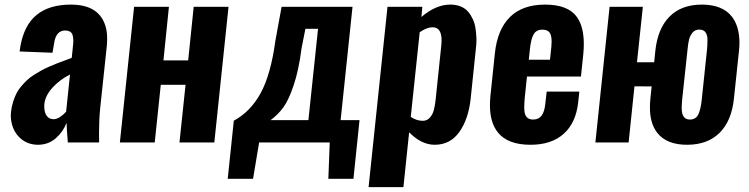

<svg xmlns="http://www.w3.org/2000/svg" viewBox="-20 -607 3193 818"><path d="M141.1 9.8Q102.5 9.3 74.2 -11.7Q46.9 -32.7 35.2 -64Q26.4 -87.9 25.9 -114.3Q25.9 -122.1 26.9 -129.9Q29.3 -152.3 35.6 -172.6Q42 -192.9 50 -209Q58.1 -225.1 71.3 -240.2Q84.5 -255.4 95.7 -266.1Q106.9 -276.9 125.2 -288.3Q143.6 -299.8 155.8 -306.6Q168 -313.5 189 -322.8Q210 -332 221.4 -336.4Q232.9 -340.8 254.9 -348.9Q276.9 -356.9 285.6 -360.4L291 -412.6Q292.5 -424.8 292.5 -434.6Q292 -451.2 288.1 -460.9Q281.2 -476.6 257.8 -477.1Q217.8 -477.1 210.4 -421.4L203.6 -382.3L63.5 -387.7Q64 -390.1 65.2 -398.7Q66.4 -407.2 66.4 -407.7Q82.5 -500.5 136.5 -543.9Q190.4 -587.4 282.2 -587.4Q368.2 -587.4 406.2 -540.5Q437 -502.4 436.5 -441.4Q436.5 -427.2 435.1 -411.6L406.7 -145Q401.9 -95.7 401.9 -40.5Q401.9 -20.5 402.3 0H269Q263.7 -63 263.7 -83.5Q248 -43.9 216.6 -17.1Q185.1 9.8 141.1 9.8ZM208 -99.1Q221.7 -99.1 236.6 -109.1Q251.5 -119.1 261.7 -131.3L278.3 -289.6Q235.4 -268.1 204.3 -234.4Q173.3 -200.7 168.9 -164.1Q168.5 -157.7 168.5 -151.9Q168.9 -130.9 176.8 -116.7Q187.5 -99.1 208 -99.1Z M490.7 0 551.3 -578.1H699.7L676.3 -349.6H781.7L805.2 -578.1H953.6L893.1 0H744.6L770.5 -245.6H665L639.2 0Z M950.2 154.8 976.1 -92.8Q1047.4 -131.3 1090.6 -210.4Q1133.8 -289.6 1153.3 -433.6L1179.7 -578.1H1481.9L1431.2 -95.2H1511.7L1485.8 154.8H1378.9L1384.8 0H1084L1058.1 154.8ZM1132.8 -95.2H1293.9L1335 -484.4H1281.2L1264.6 -400.4Q1252.9 -308.1 1231.2 -243.9Q1209.5 -179.7 1186.8 -148.9Q1164.1 -118.2 1132.8 -95.2Z M1550.3 190.4 1630.9 -578.1H1779.3L1775.4 -534.7Q1836.9 -587.4 1897.9 -587.4H1901.4Q1925.3 -586.9 1944.1 -578.9Q1962.9 -570.8 1974.6 -556.9Q1986.3 -543 1994.6 -524.9Q2002.9 -506.8 2005.9 -486.3Q2008.8 -465.8 2009.8 -444.3Q2009.8 -439 2009.8 -434.1Q2009.8 -418.5 2007.8 -403.3L1985.4 -188Q1976.1 -100.1 1937.3 -45.2Q1898.4 9.8 1832 9.8Q1775.4 9.8 1723.1 -43.5L1698.7 190.4ZM1781.2 -92.3Q1798.8 -92.3 1810.8 -105.2Q1822.8 -118.2 1827.9 -136.7Q1833 -155.3 1835.9 -181.6L1859.9 -411.6Q1861.3 -424.3 1861.3 -435.1Q1861.3 -490.7 1823.7 -490.7Q1822.3 -490.7 1820.8 -490.7Q1797.9 -490.2 1768.1 -469.7L1730 -108.9Q1754.9 -92.3 1781.2 -92.3Z M2240.2 9.8Q2142.6 9.8 2100.6 -43.5Q2066.9 -86.4 2067.4 -159.7Q2067.4 -177.7 2069.3 -197.3L2088.4 -380.4Q2099.1 -481.4 2152.6 -534.4Q2206.1 -587.4 2302.2 -587.4Q2400.9 -587.4 2438.5 -533.7Q2467.3 -492.2 2467.3 -419.9Q2467.3 -398.4 2464.8 -373.5L2455.1 -280.8H2225.1L2215.3 -187.5Q2213.4 -164.1 2213.4 -145.5Q2213.9 -143.1 2213.9 -141.1Q2213.9 -121.1 2222.9 -109.4Q2231.9 -97.7 2251 -97.7Q2274.9 -97.7 2287.4 -114.3Q2299.8 -130.9 2303.2 -164.6L2309.1 -216.8H2448.2L2443.4 -171.9Q2434.1 -84 2381.8 -37.1Q2329.6 9.8 2240.2 9.8ZM2232.9 -352.5H2323.2L2329.1 -409.2Q2330.1 -420.9 2330.1 -430.2Q2330.1 -452.1 2324.2 -463.9Q2315.4 -480.5 2290.8 -480.7Q2266.1 -481 2254.2 -461.9Q2242.2 -442.9 2237.3 -395Z M2907.2 9.8Q2820.3 9.8 2780.3 -41Q2748.5 -81.5 2749 -150.4Q2749 -168 2751 -187.5L2756.3 -238.8L2683.1 -239.3L2658.2 0H2516.6L2577.1 -578.1H2718.8L2693.8 -341.8H2767.1L2772 -390.6Q2782.2 -485.8 2832.8 -536.6Q2883.3 -587.4 2970.2 -587.4Q3057.6 -587.4 3097.7 -536.6Q3129.9 -495.6 3130.4 -426.3Q3130.4 -409.2 3128.4 -390.6L3106.9 -187.5Q3097.2 -92.3 3045.9 -41.3Q2994.6 9.8 2907.2 9.8ZM2918.9 -97.7Q2944.3 -97.7 2954.8 -118.9Q2965.3 -140.1 2969.7 -182.1L2992.2 -396Q2994.1 -417.5 2994.1 -435.1Q2994.1 -437.5 2994.1 -439.5Q2994.1 -458 2985.6 -469.5Q2977.1 -481 2959.5 -481Q2941.9 -481 2931.2 -468.8Q2920.4 -456.5 2916 -439.7Q2911.6 -422.9 2909.2 -396L2886.2 -182.1Q2884.3 -160.6 2884.3 -143.6Q2884.8 -141.6 2884.8 -139.6Q2884.8 -121.1 2893.3 -109.4Q2901.9 -97.7 2918.9 -97.7Z"/></svg>

Font: Oswald
Style: Demi-Bold
Weight: 600
Designer: Vernon Adams
Foundry: Vernon Adams
Version: 3.0; ttfautohint (v0.94.23-7a4d-dirty) -l 8 -r 50 -G 200 -x 